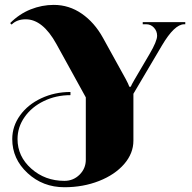

<svg xmlns="http://www.w3.org/2000/svg" viewBox="-20 -546 794 793"><path d="M334.4 -143.8 212.8 -364.5Q156.5 -466.3 86.1 -466.3Q49.8 -466.3 28 -444.5L21.9 -450.6Q59.9 -488.6 106.4 -507.2Q153 -525.8 201.9 -525.8Q265.3 -525.8 317.7 -489.5Q370.2 -453.2 405.2 -389.9L499.6 -219Q510.9 -198 514 -187.9H520.1Q522.3 -194.5 536.3 -218.5L597.5 -322.6Q628.9 -375.9 628.9 -398.2Q628.9 -417.8 615.8 -431.8Q602.7 -445.8 584.4 -445.8H569.5V-454.5H745.2V-445.8H740.8Q700.6 -445.8 649 -358.4L531 -158.7V35Q531 87.4 492.8 131.6Q454.5 175.7 389 201.5Q323.4 227.3 246.1 227.3Q156.9 227.3 93.8 168.9Q30.6 110.6 30.6 28.4Q30.6 -24.5 62.7 -69.3Q94.8 -114.1 150.3 -140.1Q205.9 -166.1 271 -166.1V-153Q211.5 -153 161.3 -128.7Q111 -104.5 81.7 -62.7Q52.4 -21 52.4 28.4Q52.4 100.1 109.3 150.6Q166.1 201 246.1 201Q282.8 201 308.6 175.5Q334.4 149.9 334.4 113.6Z"/></svg>

Font: Wabroye
Style: Medium
Weight: 500
Designer: gluk
Foundry: gluk
Version: Version 0.14